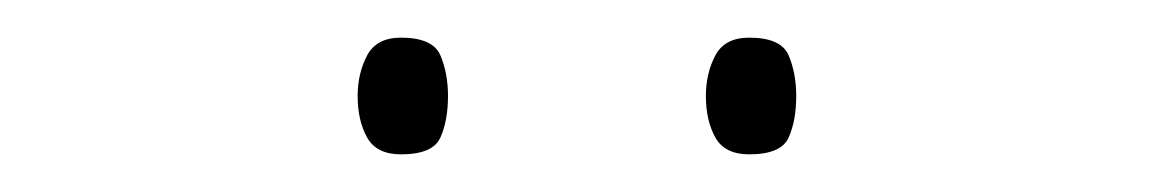

<svg xmlns="http://www.w3.org/2000/svg" viewBox="-20 -729 615 102"><path d="M170 -678Q170 -690 175 -699.5Q180 -709 193 -709Q210 -709 214 -699.5Q218 -690 218 -678Q218 -665 214 -656Q210 -647 193 -647Q180 -647 175 -656Q170 -665 170 -678ZM355 -678Q355 -690 360 -699.5Q365 -709 378 -709Q395 -709 399 -699.5Q403 -690 403 -678Q403 -665 399 -656Q395 -647 378 -647Q365 -647 360 -656Q355 -665 355 -678Z"/></svg>

Font: Noto Sans Sinhala UI Thin
Style: Regular
Weight: 100
Designer: Jelle Bosma - Monotype Design Team
Foundry: Monotype Imaging Inc.
Version: Version 2.006; ttfautohint (v1.8.4.7-5d5b)